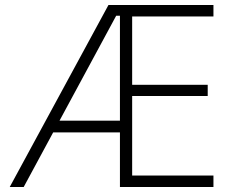

<svg xmlns="http://www.w3.org/2000/svg" viewBox="-20 -750 954 770"><path d="M19 0 415 -730H836V-684H510V-410H813V-365H510V-46H836V0H461V-687H446L75 0ZM175 -219V-266H487V-219Z"/></svg>

Font: M PLUS 1 Thin Light
Style: Regular
Weight: 300
Version: Version 1.001